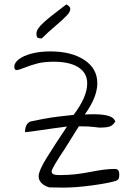

<svg xmlns="http://www.w3.org/2000/svg" viewBox="-20 -853 608 874"><path d="M204 0Q181 -7 168.5 -20Q156 -33 156 -50Q156 -76 193 -135.5Q230 -195 285 -277Q243 -271 225 -269Q123 -254 94 -251Q94 -290 119 -300Q181 -313 214 -318Q247 -323 315 -330Q377 -412 377 -473Q377 -521 337 -546.5Q297 -572 225 -572Q181 -572 151.5 -564.5Q122 -557 92 -545Q65 -534 54 -534Q50 -534 47.5 -538.5Q45 -543 45 -549Q45 -567 65.5 -583Q86 -599 123.5 -609Q161 -619 209 -619Q305 -619 364 -580Q423 -541 423 -474Q423 -411 366 -332L403 -333Q449 -333 474 -325.5Q499 -318 505 -300Q493 -281 477.5 -276.5Q462 -272 433 -272Q429 -272 408 -275Q387 -278 339 -278Q323 -252 272 -171Q249 -137 232 -108.5Q215 -80 215 -72Q215 -56 249 -56Q291 -56 325.5 -60Q360 -64 400 -72Q425 -77 451.5 -80.5Q478 -84 502 -84Q514 -84 518.5 -77.5Q523 -71 523 -59Q523 -45 519.5 -38.5Q516 -32 502 -28Q466 -18 395 -8.5Q324 1 269 1ZM146 -701Q146 -721 178 -750Q210 -779 260 -816L282 -833Q300 -824 300 -812Q300 -800 285.5 -784Q271 -768 237 -739Q197 -705 170 -678Q155 -678 150.5 -682Q146 -686 146 -701Z"/></svg>

Font: Indie Flower
Style: Regular
Weight: 400
Designer: Kimberly Geswein
Foundry: Kimberly Geswein
Version: Version 2.000